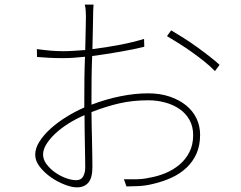

<svg xmlns="http://www.w3.org/2000/svg" viewBox="-20 -802 1040 829"><path d="M309 -24Q330 -24 339 -40Q348 -56 348 -79Q348 -97 347.5 -123Q347 -149 346.5 -178.5Q346 -208 345.5 -240.5Q345 -273 345 -305Q308 -289 275.5 -268.5Q243 -248 218.5 -225Q194 -202 180 -179Q166 -156 166 -135Q166 -113 181 -93Q196 -73 218 -57.5Q240 -42 264.5 -33Q289 -24 309 -24ZM375 -350Q438 -374 500.5 -386.5Q563 -399 620 -399Q671 -399 712.5 -385Q754 -371 783.5 -347Q813 -323 828.5 -290.5Q844 -258 844 -220Q844 -174 828.5 -139Q813 -104 785.5 -78Q758 -52 721 -35Q684 -18 641 -8Q609 0 578 1.5Q547 3 526 3L515 -28Q538 -28 567 -28Q596 -28 627 -35Q662 -41 695.5 -55Q729 -69 755.5 -91.5Q782 -114 798 -145.5Q814 -177 814 -219Q814 -256 798 -284.5Q782 -313 755 -331.5Q728 -350 693 -359.5Q658 -369 620 -369Q554 -369 496.5 -356Q439 -343 375 -318Q375 -285 376 -251.5Q377 -218 377.5 -186.5Q378 -155 378.5 -127.5Q379 -100 379 -80Q379 -34 361.5 -13.5Q344 7 312 7Q290 7 259 -5Q228 -17 200 -36.5Q172 -56 152 -81.5Q132 -107 132 -134Q132 -162 150.5 -191Q169 -220 199 -247Q229 -274 267 -297.5Q305 -321 344 -338V-380Q344 -418 344.5 -464Q345 -510 347 -557Q294 -551 254 -551Q219 -551 191.5 -552.5Q164 -554 140 -556L139 -590Q177 -585 202 -583Q227 -581 254 -581Q274 -581 298 -582.5Q322 -584 348 -586Q349 -637 350 -676.5Q351 -716 351 -730Q351 -744 350 -757.5Q349 -771 346 -782H384Q383 -769 382.5 -758.5Q382 -748 382 -732Q382 -718 381 -679Q380 -640 379 -590Q438 -597 497.5 -608.5Q557 -620 602 -634L603 -600Q558 -589 498 -578.5Q438 -568 378 -560Q376 -514 375.5 -467.5Q375 -421 375 -383ZM719 -671Q743 -657 773 -638Q803 -619 832 -598Q861 -577 886.5 -557Q912 -537 928 -522L908 -495Q889 -515 863.5 -535.5Q838 -556 810 -576Q782 -596 753.5 -614Q725 -632 701 -646Z"/></svg>

Font: SpoqaHanSans
Style: Thin
Weight: 250
Designer: [Spoqa Han Sans] Dong-huui Kim \uAE40 \uB3D9 \uD718   [Noto Sans] Ryoko NISHIZUKA \u897F \u585A \u6DBC \u5B50  (kana & i
Foundry: Spoqa (http://bi.spoqa.com)
Version: Version 1.004;PS 1.004;hotconv 1.0.82;makeotf.lib2.5.63406